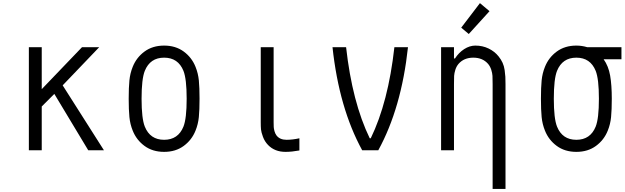

<svg xmlns="http://www.w3.org/2000/svg" viewBox="-20 -972 4040 1242"><path d="M250 0H166.7V-666.7H250V-395.2L510.4 -666.7H621.7L385.4 -419.9L652.3 0H550.8L331.4 -364.6L250 -283.2Z M1244.8 -539.7Q1261.7 -498 1266.3 -451.8Q1270.8 -405.6 1270.8 -333.3Q1270.8 -261.1 1266.3 -214.8Q1261.7 -168.6 1244.8 -127Q1220.7 -66.4 1168.3 -28Q1115.9 10.4 1041.7 10.4Q967.4 10.4 915 -28Q862.6 -66.4 838.5 -127Q821.6 -168.6 817.1 -214.8Q812.5 -261.1 812.5 -333.3Q812.5 -405.6 817.1 -451.8Q821.6 -498 838.5 -539.7Q862.6 -600.3 915 -638.7Q967.4 -677.1 1041.7 -677.1Q1115.9 -677.1 1168.3 -638.7Q1220.7 -600.3 1244.8 -539.7ZM916.7 -513.7Q895.8 -461.6 895.8 -333.3Q895.8 -205.1 916.7 -153Q951.2 -67.7 1041.7 -67.7Q1132.2 -67.7 1166.7 -153Q1187.5 -205.1 1187.5 -333.3Q1187.5 -461.6 1166.7 -513.7Q1132.2 -599 1041.7 -599Q951.2 -599 916.7 -513.7Z M1916.7 1.3Q1867.2 10.4 1826.8 10.4Q1757.2 10.4 1714.2 -33.9Q1692.1 -56.6 1681 -86.9Q1669.9 -117.2 1668.3 -135.1Q1666.7 -153 1666.7 -181.6V-666.7H1750V-181.6Q1750 -161.5 1750.7 -150.4Q1751.3 -139.3 1755.5 -123.7Q1759.8 -108.1 1768.2 -96.4Q1789.7 -67.7 1833.3 -67.7Q1872.4 -67.7 1916.7 -77.5Z M2130.9 -666.7H2218.8Q2258.5 -310.5 2371.7 -77.5H2378.3Q2491.5 -310.5 2531.2 -666.7H2619.1Q2576.8 -273.4 2427.1 0H2322.9Q2173.2 -273.4 2130.9 -666.7Z M3084.6 -951.8 3146.5 -899.7 3012.4 -752 2963.5 -793ZM3054.7 -677.1Q3101.6 -677.1 3140.6 -658.2Q3179.7 -639.3 3205.1 -607.4Q3221.4 -587.2 3231.1 -565.8Q3240.9 -544.3 3244.5 -518.2Q3248 -492.2 3249 -475.3Q3250 -458.3 3250 -427.7V250H3166.7V-427.7Q3166.7 -463.5 3165.7 -481.1Q3164.7 -498.7 3157.9 -520.5Q3151 -542.3 3137.4 -558.6Q3102.2 -599 3041.7 -599Q2981.1 -599 2946 -558.6Q2932.3 -542.3 2925.5 -520.5Q2918.6 -498.7 2917.6 -481.1Q2916.7 -463.5 2916.7 -427.7V0H2833.3V-666.7H2916.7V-593.8H2923.2Q2947.3 -631.5 2982.7 -654.3Q3018.2 -677.1 3054.7 -677.1Z M3583.3 -513.7Q3562.5 -461.6 3562.5 -333.3Q3562.5 -205.1 3583.3 -153Q3617.8 -67.7 3708.3 -67.7Q3798.8 -67.7 3833.3 -153Q3854.2 -205.1 3854.2 -333.3Q3854.2 -461.6 3833.3 -513.7Q3798.8 -599 3708.3 -599Q3617.8 -599 3583.3 -513.7ZM3884.8 -588.5Q3916 -544.9 3926.8 -483.4Q3937.5 -421.9 3937.5 -333.3Q3937.5 -261.1 3932.9 -214.8Q3928.4 -168.6 3911.5 -127Q3887.4 -66.4 3835 -28Q3782.6 10.4 3708.3 10.4Q3634.1 10.4 3581.7 -28Q3529.3 -66.4 3505.2 -127Q3488.3 -168.6 3483.7 -214.8Q3479.2 -261.1 3479.2 -333.3Q3479.2 -405.6 3483.7 -451.8Q3488.3 -498 3505.2 -539.7Q3529.3 -600.3 3581.7 -638.7Q3634.1 -677.1 3708.3 -677.1Q3744.1 -677.1 3778.6 -666.7H4000V-588.5Z"/></svg>

Font: Monoid
Style: Regular
Weight: 400
Width: 4
Monospace: yes
Designer: Andreas Larsen (@larsenwork)
Version: Version 0.61